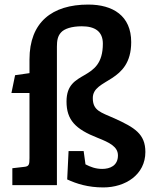

<svg xmlns="http://www.w3.org/2000/svg" viewBox="-20 -810 674 840"><path d="M554 -626C554 -741 474 -790 366 -790C207 -790 109 -712 109 -550V-490L46 -481L30 -403H109V-118C109 -90 107 -82 86 -80L34 -74V0H229V-606C229 -631 232 -652 247 -668C261 -684 293 -695 338 -695C396 -695 430 -672 430 -619C430 -445 271 -512 271 -366C271 -285 310 -245 407 -207C460 -186 496 -168 496 -130C496 -85 461 -71 427 -71C398 -71 375 -80 354 -91L346 -149H280L274 -25C315 -6 365 10 432 10C529 10 616 -46 616 -145C616 -224 569 -252 481 -292C420 -319 386 -326 386 -381C386 -469 554 -444 554 -626Z"/></svg>

Font: Enriqueta
Style: Bold
Weight: 700
Designer: Viviana Monsalve, Gustavo Ibarra
Foundry: Viviana Monsalve, Gustavo Ibarra
Version: Version 1.002